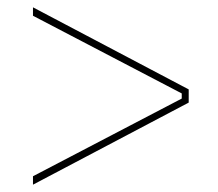

<svg xmlns="http://www.w3.org/2000/svg" viewBox="-20 -587 595 524"><path d="M70 -83 495 -307V-343L70 -567V-544L476 -332V-318L70 -106Z"/></svg>

Font: Fixel Display Thin
Style: Regular
Weight: 100
Designer: AlfaBravo + MacPaw
Foundry: Kyrylo Tkachov, Marchela Mozhyna, Serhii Makarenko, Maria Weinstein, Zakhar Kryvoshyya
Version: Version 1.211